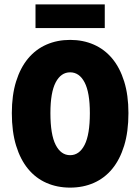

<svg xmlns="http://www.w3.org/2000/svg" viewBox="-20 -844 640 876"><path d="M300 12Q241 12 192 -9.5Q143 -31 108 -73.5Q73 -116 53.5 -179.5Q34 -243 34 -328Q34 -410 53.5 -472.5Q73 -535 108 -577Q143 -619 192 -640.5Q241 -662 300 -662Q359 -662 408 -640.5Q457 -619 492 -577Q527 -535 546.5 -472.5Q566 -410 566 -328Q566 -243 546.5 -179.5Q527 -116 492 -73.5Q457 -31 408 -9.5Q359 12 300 12ZM300 -136Q342 -136 366 -183Q390 -230 390 -328Q390 -422 366 -468Q342 -514 300 -514Q258 -514 234 -468Q210 -422 210 -328Q210 -230 234 -183Q258 -136 300 -136ZM142 -716V-824H458V-716Z"/></svg>

Font: Source Code Pro Black
Style: Regular
Weight: 900
Monospace: yes
Designer: Paul D. Hunt, Teo Tuominen
Foundry: Adobe Systems Incorporated
Version: Version 2.030;PS 1.000;hotconv 16.6.51;makeotf.lib2.5.65220